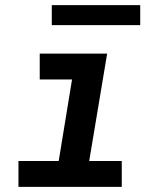

<svg xmlns="http://www.w3.org/2000/svg" viewBox="-20 -729 640 749"><path d="M52 0V-101H209L261 -419H135V-520H398L328 -101H455V0ZM182 -631V-709H527V-631Z"/></svg>

Font: Iosevka SS04 Extended Oblique
Style: Bold
Weight: 700
Width: 7
Italic angle: -9°
Monospace: yes
Designer: Belleve Invis
Foundry: Belleve Invis
Version: Version 19.0.0; ttfautohint (v1.8.4)